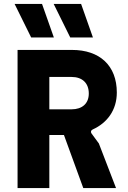

<svg xmlns="http://www.w3.org/2000/svg" viewBox="-20 -953 651 973"><path d="M69 0H230V-269H304L402 0H568L481 -226L445 -275C438 -284 441 -293 450 -297C523 -330 572 -395 572 -484C572 -621 485 -700 345 -700H69ZM343 -399H230V-563H343C396 -563 430 -533 430 -479C430 -428 396 -399 343 -399ZM253 -763 193 -933H54L138 -763ZM451 -763 391 -933H252L336 -763Z"/></svg>

Font: Finlandica
Style: Bold
Weight: 700
Designer: Niklas Ekholm, Juho Hiilivirta, Jaakko Suomalainen
Foundry: Helsinki Type Studio
Version: Version 2.000;Glyphs 3.2 (3202)